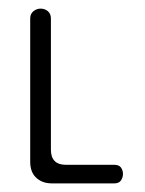

<svg xmlns="http://www.w3.org/2000/svg" viewBox="-20 -425 335 445"><path d="M100 0Q78 0 64 -13Q50 -26 50 -50V-382Q50 -393 57.5 -399Q65 -405 74 -405Q84 -405 91 -399Q98 -393 98 -382V-78Q98 -43 133 -43H245Q256 -43 260.5 -36.5Q265 -30 265 -22Q265 -14 260.5 -7Q256 0 245 0Z"/></svg>

Font: Dongle Light
Style: Regular
Weight: 300
Designer: Yanghee Ryu
Foundry: Yanghee Ryu
Version: Version 2.000